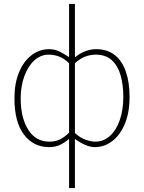

<svg xmlns="http://www.w3.org/2000/svg" viewBox="-20 -742 738 984"><path d="M334 222V42V-30Q313 -12 288.5 0Q264 12 232 12Q151 12 102.5 -52.5Q54 -117 54 -238Q54 -315 77.5 -371.5Q101 -428 141.5 -459Q182 -490 232 -490Q260 -490 284.5 -478Q309 -466 334 -449V-520V-722H364V-520V-448Q388 -468 416 -479Q444 -490 472 -490Q530 -490 568 -460Q606 -430 625 -375Q644 -320 644 -246Q644 -165 620 -107.5Q596 -50 555.5 -19Q515 12 466 12Q443 12 416.5 0.5Q390 -11 364 -30V42V222ZM234 -16Q260 -16 283.5 -26Q307 -36 334 -62V-418Q308 -443 282 -452.5Q256 -462 230 -462Q188 -462 155.5 -432Q123 -402 104.5 -351Q86 -300 86 -238Q86 -139 124.5 -77.5Q163 -16 234 -16ZM468 -16Q511 -16 543.5 -45.5Q576 -75 594 -127Q612 -179 612 -246Q612 -307 598 -356Q584 -405 553 -433.5Q522 -462 470 -462Q446 -462 419.5 -453Q393 -444 364 -418V-60Q393 -34 421 -25Q449 -16 468 -16Z"/></svg>

Font: SourceSans3VF
Style: Regular
Weight: 200
Designer: Paul D. Hunt
Foundry: Adobe
Version: Version 3.052;hotconv 1.1.0;makeotfexe 2.6.0